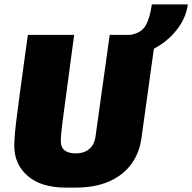

<svg xmlns="http://www.w3.org/2000/svg" viewBox="-20 -845 876 875"><path d="M280 10Q168 10 106.5 -43Q45 -96 45 -181Q45 -194 46 -208.5Q47 -223 48.5 -242.5Q50 -262 53.5 -288.5Q57 -315 61.5 -351Q66 -387 72.5 -435Q79 -483 87.5 -545Q96 -607 107 -686H318Q303 -574 292.5 -495.5Q282 -417 275 -365.5Q268 -314 264 -282Q260 -250 258.5 -232Q257 -214 257 -203Q257 -173 275 -159.5Q293 -146 324 -146Q365 -146 388 -167Q411 -188 415 -221L480 -686H690L625 -218Q616 -149 579 -98Q542 -47 478 -18.5Q414 10 323 10ZM559 -588 573 -686Q623 -694 643 -727.5Q663 -761 672 -825H836Q828 -765 788.5 -713Q749 -661 689 -627Q629 -593 559 -588Z"/></svg>

Font: Chivo Medium Black
Style: Italic
Weight: 900
Italic angle: -8.05°
Version: Version 2.002